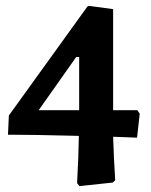

<svg xmlns="http://www.w3.org/2000/svg" viewBox="-20 -530 510 650"><path d="M241 90Q246 -2 247 -70Q91 -74 7 -74L10 -139L276 -508L282 -510L363 -499V-157H445L453 -145L444 -64L363 -67Q365 2 370 80L362 88L249 100ZM248 -157V-337H238L111 -157Z"/></svg>

Font: Alegreya
Style: Bold
Weight: 700
Designer: Juan Pablo del Peral
Foundry: Huerta Tipografica
Version: Version 2.008; ttfautohint (v1.8)